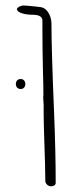

<svg xmlns="http://www.w3.org/2000/svg" viewBox="-20 -673 284 685"><path d="M178.7 -20Q178.7 -15.1 174.3 -11.7Q169.9 -8.3 163.1 -8.3Q154.3 -8.3 147.9 -14.2Q141.6 -20 141.6 -28.3Q141.6 -76.2 138.2 -165Q135.7 -239.7 135.7 -273.4V-300.3Q135.7 -301.8 134.8 -313.5Q134.3 -318.4 134.3 -324.7V-329.1L134.8 -332V-336.9Q134.8 -372.1 133.3 -416Q131.3 -499 131.3 -574.2V-600.1Q130.4 -618.7 102.5 -620.1H102.1Q63 -620.1 46.9 -630.9Q40.5 -635.3 40.5 -640.6Q40.5 -644.5 48.1 -648.9Q55.7 -653.3 63.5 -653.3Q73.7 -653.3 89.8 -651.4L110.8 -649.4Q117.2 -648.4 117.2 -648.4Q136.2 -647.9 146.5 -636Q156.7 -624 160.2 -610.8Q163.6 -597.7 163.6 -591.3Q163.6 -495.6 172.9 -272.5Q178.7 -129.4 178.7 -20ZM70.3 -373.5Q70.3 -365.2 65.9 -360.4Q61.5 -355.5 53.7 -355.5Q45.9 -355.5 41.3 -360.4Q36.6 -365.2 36.6 -373.5Q36.6 -381.3 41.3 -386.2Q45.9 -391.1 53.7 -391.1Q61 -391.1 65.7 -386.2Q70.3 -381.3 70.3 -373.5Z"/></svg>

Font: Amatica SC
Style: Regular
Weight: 400
Designer: Vernon Adams, Ben Nathan
Foundry: newtypography
Version: Version 2.001